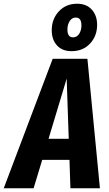

<svg xmlns="http://www.w3.org/2000/svg" viewBox="-67 -1008 584 1028"><path d="M310 0 305 -152H159L113 0H-47L215 -693H401L468 0ZM193 -265H301L290 -587ZM453 -875Q453 -815 415 -774.5Q377 -734 316 -734Q266 -734 238 -765Q210 -796 210 -846Q210 -906 248 -947Q286 -988 346 -988Q396 -988 424.5 -956.5Q453 -925 453 -875ZM294 -850Q294 -808 324 -808Q345 -808 357 -827Q369 -846 369 -872Q369 -914 339 -914Q318 -914 306 -895Q294 -876 294 -850Z"/></svg>

Font: Fira Sans Extra Condensed
Style: Bold Italic
Weight: 700
Width: 3
Italic angle: -8°
Designer: Carrois Corporate & Edenspiekermann AG
Foundry: Carrois Corporate GbR & Edenspiekermann AG
Version: Version 4.203